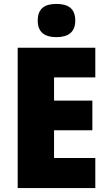

<svg xmlns="http://www.w3.org/2000/svg" viewBox="-20 -957 550 977"><path d="M267 -937C210 -937 172 -916 172 -852C172 -790 211 -768 267 -768C323 -768 363 -790 363 -852C363 -916 324 -937 267 -937ZM465 0V-153H255V-294H450V-445H255V-563H465V-714H70V0Z"/></svg>

Font: Noto Sans Armenian SemiCondensed Black
Style: Regular
Weight: 900
Width: 4
Designer: Monotype Design Team
Foundry: Monotype Imaging Inc.
Version: Version 2.008